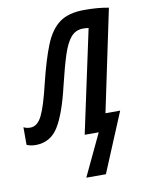

<svg xmlns="http://www.w3.org/2000/svg" viewBox="-131 -603 639 849"><g transform="rotate(-10 188.5 -178.0)"><path d="M187 188 276 0H213L312 -462Q300 -464 288 -464Q254 -464 232.5 -439Q211 -414 194.5 -362.5Q178 -311 159 -232Q130 -108 94.5 -51Q59 6 -6 7Q-31 7 -48 -1V-80Q-35 -73 -18 -73Q14 -73 34.5 -114Q55 -155 79 -257Q104 -359 129.5 -422Q155 -485 195.5 -514.5Q236 -544 307 -544Q337 -544 363 -542Q389 -540 416 -535L320 -78H386L275 188Z"/></g></svg>

Font: Noto Sans ExtraCondensed Medium
Style: Italic
Weight: 500
Width: 2
Italic angle: -12°
Designer: Monotype Design Team
Foundry: Monotype Imaging Inc.
Version: Version 2.013; ttfautohint (v1.8.4.7-5d5b)